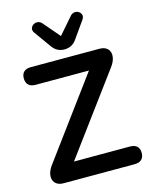

<svg xmlns="http://www.w3.org/2000/svg" viewBox="-137 -1036 879 1122"><g transform="rotate(-15 302.5 -474.5)"><path d="M106 0Q81 0 65.5 -10Q50 -20 44.5 -37.5Q39 -55 44.5 -76.5Q50 -98 67 -121L449 -639V-598H96Q68 -598 53.5 -612Q39 -626 39 -652Q39 -678 53.5 -691.5Q68 -705 96 -705H510Q535 -705 550.5 -695Q566 -685 571.5 -668Q577 -651 571.5 -629Q566 -607 549 -584L167 -67V-107H535Q563 -107 577.5 -93.5Q592 -80 592 -54Q592 -28 577.5 -14Q563 0 535 0ZM313 -754Q291 -754 272.5 -763.5Q254 -773 240 -793L167 -895Q157 -909 160.5 -922Q164 -935 176 -942.5Q188 -950 202.5 -948.5Q217 -947 229 -933L313 -835L398 -933Q410 -947 424.5 -948.5Q439 -950 450.5 -942.5Q462 -935 465.5 -922.5Q469 -910 459 -895L387 -793Q373 -773 354.5 -763.5Q336 -754 313 -754Z"/></g></svg>

Font: Nunito ExtraLight
Style: Bold
Weight: 700
Version: Version 3.602